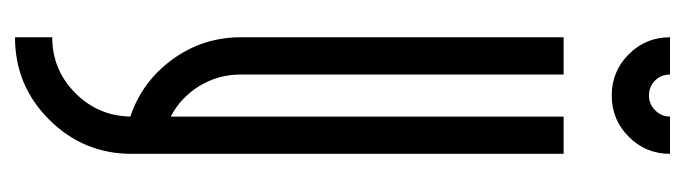

<svg xmlns="http://www.w3.org/2000/svg" viewBox="-342 -550 896 251"><g transform="rotate(90 105.5 -425.0)"><path d="M181.6 -853.4Q181.6 -821.7 159.3 -799.5Q137 -777.2 105.4 -777.2Q73.7 -777.2 51.4 -799.5Q29.2 -821.7 29.2 -853.4H77.9Q77.9 -841.7 85.8 -833.8Q93.7 -825.9 105.4 -825.9Q116.6 -825.9 124.7 -834Q132.9 -842.1 132.9 -853.4ZM132.9 -714.3H181.6V-149.5Q181.6 -86.6 137 -41.9Q92.5 2.9 29.2 2.9V-45.8Q71.6 -45.8 101.8 -75.6Q132 -105.4 132.9 -147.9Q87 -163.3 58.1 -203Q29.2 -242.8 29.2 -292.4V-714.3H77.9V-292.4Q77.9 -262.8 92.9 -238.2Q107.9 -213.7 132.9 -200.7Z"/></g></svg>

Font: Marapfhont
Style: Book
Weight: 400
Version: Version 0.15